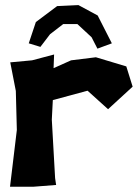

<svg xmlns="http://www.w3.org/2000/svg" viewBox="-20 -710 531 740"><path d="M19.5 -469.7 41 -359.4 44.9 -209 18.6 9.8H107.4L196.3 2.9L192.4 -23.4L179.7 -249L183.6 -324.2L317.4 -360.4L396.5 -289.1L491.2 -376L466.8 -454.1L349.6 -489.3L253.9 -477.5L186.5 -447.3L188.5 -500L103.5 -477.5ZM135.7 -529.3 172.9 -578.1 223.6 -617.2H278.3L333 -566.4L355.5 -522.5L411.1 -543L356.4 -650.4L282.2 -690.4L200.2 -686.5L118.2 -625L90.8 -543Z"/></svg>

Font: MaokenAssortedSans-Lite
Style: Lite
Weight: 400
Version: Version 1.400